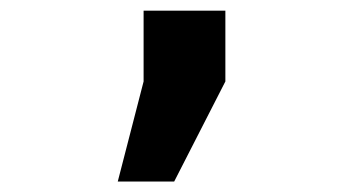

<svg xmlns="http://www.w3.org/2000/svg" viewBox="-20 -750 642 359"><path d="M248.5 -597.7V-730H401.4V-597.7L305.7 -410.6H200.2Z"/></svg>

Font: Hack
Style: Bold
Weight: 700
Monospace: yes
Designer: Christopher Simpkins
Foundry: Christopher Simpkins
Version: Version 2.017